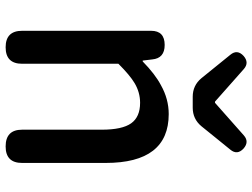

<svg xmlns="http://www.w3.org/2000/svg" viewBox="-124 -748 873 664"><g transform="rotate(90 312.0 -416.5)"><path d="M144 0Q87 0 87 -57V-275V-503Q87 -550 136 -550Q182 -550 186 -507L190 -474H193Q237 -517 275 -537Q323 -564 375 -564Q544 -564 544 -346V-57Q544 0 487 0Q429 0 429 -57V-332Q429 -403 407 -434Q385 -465 336 -465Q300 -465 268 -446Q241 -430 201 -390V-57Q201 0 144 0ZM315 -647Q276 -647 251 -677L170 -777Q150 -801 174 -823Q197 -843 219 -824L332 -724H336L449 -824Q471 -843 494 -823Q518 -801 498 -777L455 -724L417 -677Q392 -647 353 -647Z"/></g></svg>

Font: GenSenRounded JP M
Style: Regular
Weight: 500
Version: Version 1.501;PS 1;hotconv 16.6.51;makeotf.lib2.5.65220